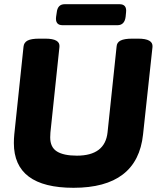

<svg xmlns="http://www.w3.org/2000/svg" viewBox="-20 -886 752 914"><path d="M330 8Q46 8 46 -205Q46 -215 46.5 -225.5Q47 -236 48 -246L92 -664Q94 -684 111.5 -693Q129 -702 166 -702H196Q267 -702 263 -663L220 -255Q220 -249 219.5 -243.5Q219 -238 219 -232Q219 -185 251 -165Q283 -145 346 -145Q480 -145 492 -256L535 -664Q536 -684 554 -693Q572 -702 609 -702H638Q709 -702 706 -663L661 -246Q634 8 330 8ZM278 -766Q242 -766 247 -806L250 -826Q254 -866 288 -866H549Q585 -866 580 -826L578 -806Q573 -766 539 -766Z"/></svg>

Font: Asap ExtraBold
Style: Italic
Weight: 800
Italic angle: -6°
Designer: Pablo Cosgaya
Foundry: Omnibus-Type
Version: Version 3.001; ttfautohint (v1.8.4.7-5d5b)